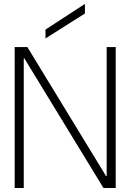

<svg xmlns="http://www.w3.org/2000/svg" viewBox="-20 -934 648 954"><path d="M53 0V-700H116L507 -59H510V-700H555V0H494L101 -644H98V0ZM206 -743V-787L401 -914H402V-867Z"/></svg>

Font: DM Sans 36pt ExtraLight
Style: Regular
Weight: 250
Designer: Colophon Foundry, Jonny Pinhorn
Foundry: Colophon Foundry
Version: Version 4.004;gftools[0.9.30]